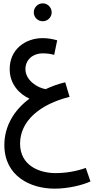

<svg xmlns="http://www.w3.org/2000/svg" viewBox="-20 -745 561 1148"><path d="M236 -618C265 -618 289 -642 289 -671C289 -700 265 -725 236 -725C205 -725 182 -700 182 -671C182 -642 205 -618 236 -618ZM306 383C386 383 470 363 521 340L493 259C440 278 377 290 312 290C214 290 100 244 100 114C100 -21 217 -121 396 -166L370 -253C328 -243 289 -229 253 -212C203 -220 132 -265 132 -332C132 -383 171 -426 237 -426C262 -426 286 -422 304 -417L322 -504C297 -511 268 -517 235 -517C131 -517 37 -449 38 -331C38 -241 97 -182 156 -155C62 -85 6 11 6 123C7 309 163 383 306 383Z"/></svg>

Font: Noto Sans Arabic Cond Med
Style: Regular
Weight: 500
Width: 3
Designer: Monotype Design Team, Nadine Chahine, Nizar Qandah and Khaled Hosny
Foundry: Monotype Imaging Inc.
Version: Version 2.012